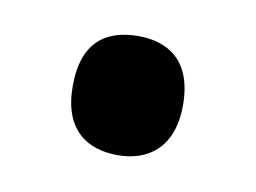

<svg xmlns="http://www.w3.org/2000/svg" viewBox="-34 -472 313 235"><g transform="rotate(10 122.5 -355.0)"><path d="M123 -281C159 -281 191 -301 191 -355C191 -411 159 -429 123 -429C84 -429 54 -411 54 -355C54 -301 84 -281 123 -281Z"/></g></svg>

Font: Noto Serif Devanagari ExtraCondensed
Style: Bold
Weight: 700
Width: 2
Designer: Universal Thirst, Indian Type Foundry and the Monotype Design Team
Foundry: Monotype Imaging Inc.
Version: Version 2.004